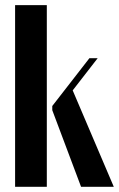

<svg xmlns="http://www.w3.org/2000/svg" viewBox="-20 -719 458 739"><path d="M160.2 -699.2V0H38.1V-699.2ZM356 -495.1 259.8 -371.1 418 0H292L181.2 -294.9V-311L324.2 -495.1Z"/></svg>

Font: Moniqa Black Heading
Style: Regular
Weight: 900
Designer: Rajesh Rajput
Foundry: Rajesh Rajput
Version: Version 1.000